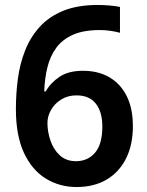

<svg xmlns="http://www.w3.org/2000/svg" viewBox="-20 -743 591 773"><path d="M288 10Q220 10 164.5 -24Q109 -58 76.5 -127.5Q44 -197 44 -304Q44 -366 52 -426Q60 -486 81 -539.5Q102 -593 139.5 -634.5Q177 -676 234.5 -699.5Q292 -723 374 -723Q394 -723 420 -721Q446 -719 463 -715V-611Q445 -616 424 -619Q403 -622 382 -622Q316 -622 273.5 -603Q231 -584 206.5 -550.5Q182 -517 171 -472.5Q160 -428 158 -375H164Q184 -410 220 -434Q256 -458 314 -458Q376 -458 421 -431.5Q466 -405 490.5 -355.5Q515 -306 515 -235Q515 -159 487 -104Q459 -49 408.5 -19.5Q358 10 288 10ZM286 -94Q333 -94 362.5 -128Q392 -162 392 -234Q392 -292 366 -325.5Q340 -359 288 -359Q253 -359 226.5 -342.5Q200 -326 185.5 -300.5Q171 -275 171 -248Q171 -212 183.5 -176Q196 -140 221.5 -117Q247 -94 286 -94Z"/></svg>

Font: Noto Sans Devanagari SemiBold
Style: Regular
Weight: 600
Version: Version 2.003